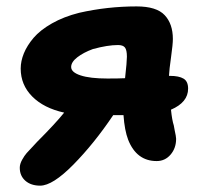

<svg xmlns="http://www.w3.org/2000/svg" viewBox="-20 -505 646 602"><path d="M106 77.1Q77.1 77.1 59.6 61.8Q42 46.4 42 21Q42 9.3 49.3 -3.9Q56.6 -17.1 63.5 -24.9Q70.3 -32.7 88.9 -52.2Q93.8 -57.6 96.2 -60.1Q153.3 -117.2 181.2 -151.9Q117.2 -166 81.1 -202.4Q44.9 -238.8 44.9 -290Q44.9 -313.5 54.9 -337.9Q64.9 -362.3 85.4 -386.5Q106 -410.6 142.8 -431.6Q179.7 -452.6 228 -464.8Q316.4 -484.9 408.2 -484.9Q470.7 -484.9 496.3 -457.5Q522 -430.2 522 -382.8Q522 -366.2 516.4 -326.4Q510.7 -286.6 509.8 -267.1H513.2Q541 -267.1 555.4 -258.5Q569.8 -250 569.8 -227.1Q569.8 -184.1 516.1 -161.1Q519.5 -127.9 524.9 -111.8Q525.9 -105.5 527.8 -95.9Q529.8 -86.4 531 -80.1Q532.2 -73.7 532.2 -69.8Q532.2 -40.5 514.9 -20.3Q497.6 0 471.2 0Q408.2 0 381.8 -66.9Q370.6 -96.2 367.2 -144H335Q274.9 -54.7 210 11.2Q145 77.1 106 77.1ZM203.1 -294.9Q203.1 -278.3 232.7 -268.6Q262.2 -258.8 316.9 -258.8Q352.1 -258.8 372.1 -259.8Q377.9 -311.5 377.9 -327.1Q377.9 -348.1 371.8 -356Q365.7 -363.8 350.1 -363.8Q317.4 -363.8 271 -351.1Q241.7 -340.3 222.4 -325.4Q203.1 -310.5 203.1 -294.9Z"/></svg>

Font: Shantell Sans Irregular Bouncy
Style: Bold
Weight: 700
Designer: Stephen Nixon, Anya Danilova, Shantell Martin
Foundry: Arrow Type
Version: Version 1.006;[9816181b4]